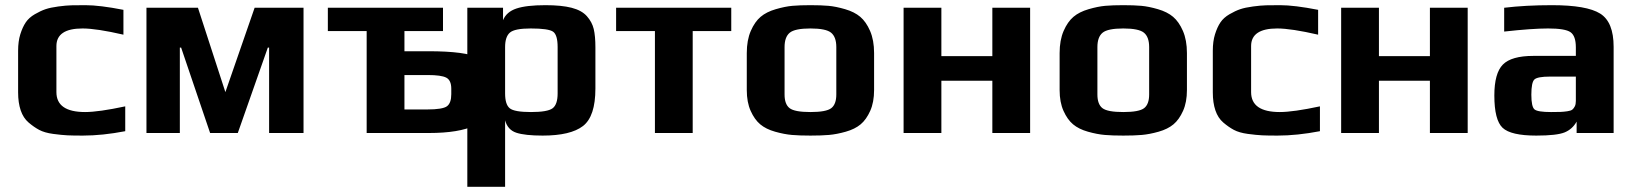

<svg xmlns="http://www.w3.org/2000/svg" viewBox="-20 -514 6320 742"><path d="M464 -7V-103C395.3 -88.3 343.7 -81 309 -81C235 -81 198 -106.7 198 -158V-336C198 -381.3 231.7 -404 299 -404C335 -404 387.7 -396 457 -380V-476C395.7 -488 346.7 -494 310 -494C288 -494 270.2 -493.8 256.5 -493.5C242.8 -493.2 225.8 -491.7 205.5 -489C185.2 -486.3 168.7 -482.8 156 -478.5C143.3 -474.2 129.5 -467.7 114.5 -459C99.5 -450.3 87.8 -439.8 79.5 -427.5C71.2 -415.2 64.2 -399.8 58.5 -381.5C52.8 -363.2 50 -342 50 -318V-157C50 -130.3 53.3 -107.2 60 -87.5C66.7 -67.8 76.8 -52.2 90.5 -40.5C104.2 -28.8 117.8 -19.3 131.5 -12C145.2 -4.7 163.2 0.5 185.5 3.5C207.8 6.5 226.3 8.3 241 9C255.7 9.7 275.3 10 300 10C350.7 10 405.3 4.3 464 -7Z M1153 0V-484H964L851 -158L745 -484H546V0H675V-330H680L792 0H899L1015 -330H1020V0Z M1875 -180C1875 -236 1859.5 -272.7 1828.5 -290C1797.5 -307.3 1733 -316 1635 -316H1543V-394H1692V-484H1247V-394H1397V0H1638C1715.3 0 1774.2 -9.7 1814.5 -29C1854.8 -48.3 1875 -81.7 1875 -129ZM1724 -150C1724 -127.3 1718.5 -111.8 1707.5 -103.5C1696.5 -95.2 1671 -91 1631 -91H1543V-224H1633C1667.7 -224 1691.5 -220.7 1704.5 -214C1717.5 -207.3 1724 -193 1724 -171Z M2281 -331C2281 -360.3 2278.8 -384 2274.5 -402C2270.2 -420 2261.3 -436.5 2248 -451.5C2234.7 -466.5 2215 -477.3 2189 -484C2163 -490.7 2129.3 -494 2088 -494C2038.7 -494 2001.2 -489.7 1975.5 -481C1949.8 -472.3 1932.7 -457.3 1924 -436V-484H1786V208H1932V-49C1938.7 -24.3 1953.2 -8.3 1975.5 -1C1997.8 6.3 2031.7 10 2077 10C2149 10 2201 -2.3 2233 -27C2265 -51.7 2281 -100 2281 -172ZM2135 -153C2135 -124.3 2128.5 -105.2 2115.5 -95.5C2102.5 -85.8 2074.7 -81 2032 -81C1989.3 -81 1962 -85.8 1950 -95.5C1938 -105.2 1932 -124.3 1932 -153V-332C1932 -358.7 1938.2 -377.3 1950.5 -388C1962.8 -398.7 1989.7 -404 2031 -404C2077 -404 2105.8 -399.8 2117.5 -391.5C2129.2 -383.2 2135 -363.3 2135 -332Z M2806 -394V-484H2361V-394H2511V0H2657V-394Z M3358 -309C3358 -342.3 3352.8 -370.8 3342.5 -394.5C3332.2 -418.2 3319.5 -436.3 3304.5 -449C3289.5 -461.7 3270 -471.5 3246 -478.5C3222 -485.5 3200.5 -489.8 3181.5 -491.5C3162.5 -493.2 3139.3 -494 3112 -494C3084.7 -494 3061.5 -493.2 3042.5 -491.5C3023.5 -489.8 3002 -485.5 2978 -478.5C2954 -471.5 2934.5 -461.7 2919.5 -449C2904.5 -436.3 2891.8 -418.2 2881.5 -394.5C2871.2 -370.8 2866 -342.3 2866 -309V-166C2866 -134.7 2871 -107.8 2881 -85.5C2891 -63.2 2903.3 -45.8 2918 -33.5C2932.7 -21.2 2951.8 -11.7 2975.5 -5C2999.2 1.7 3020.8 5.8 3040.5 7.5C3060.2 9.2 3084 10 3112 10C3140 10 3163.8 9.2 3183.5 7.5C3203.2 5.8 3224.8 1.7 3248.5 -5C3272.2 -11.7 3291.3 -21.2 3306 -33.5C3320.7 -45.8 3333 -63.2 3343 -85.5C3353 -107.8 3358 -134.7 3358 -166ZM3212 -149C3212 -123.7 3205.5 -106 3192.5 -96C3179.5 -86 3152.7 -81 3112 -81C3071.3 -81 3044.5 -86 3031.5 -96C3018.5 -106 3012 -123.7 3012 -149V-332C3012 -358 3018.7 -376.5 3032 -387.5C3045.3 -398.5 3072 -404 3112 -404C3152 -404 3178.7 -398.5 3192 -387.5C3205.3 -376.5 3212 -358 3212 -332Z M3961 0V-484H3815V-297H3618V-484H3472V0H3618V-202H3815V0Z M4567 -309C4567 -342.3 4561.8 -370.8 4551.5 -394.5C4541.2 -418.2 4528.5 -436.3 4513.5 -449C4498.5 -461.7 4479 -471.5 4455 -478.5C4431 -485.5 4409.5 -489.8 4390.5 -491.5C4371.5 -493.2 4348.3 -494 4321 -494C4293.7 -494 4270.5 -493.2 4251.5 -491.5C4232.5 -489.8 4211 -485.5 4187 -478.5C4163 -471.5 4143.5 -461.7 4128.5 -449C4113.5 -436.3 4100.8 -418.2 4090.5 -394.5C4080.2 -370.8 4075 -342.3 4075 -309V-166C4075 -134.7 4080 -107.8 4090 -85.5C4100 -63.2 4112.3 -45.8 4127 -33.5C4141.7 -21.2 4160.8 -11.7 4184.5 -5C4208.2 1.7 4229.8 5.8 4249.5 7.5C4269.2 9.2 4293 10 4321 10C4349 10 4372.8 9.2 4392.5 7.5C4412.2 5.8 4433.8 1.7 4457.5 -5C4481.2 -11.7 4500.3 -21.2 4515 -33.5C4529.7 -45.8 4542 -63.2 4552 -85.5C4562 -107.8 4567 -134.7 4567 -166ZM4421 -149C4421 -123.7 4414.5 -106 4401.5 -96C4388.5 -86 4361.7 -81 4321 -81C4280.3 -81 4253.5 -86 4240.5 -96C4227.5 -106 4221 -123.7 4221 -149V-332C4221 -358 4227.7 -376.5 4241 -387.5C4254.3 -398.5 4281 -404 4321 -404C4361 -404 4387.7 -398.5 4401 -387.5C4414.3 -376.5 4421 -358 4421 -332Z M5081 -7V-103C5012.3 -88.3 4960.7 -81 4926 -81C4852 -81 4815 -106.7 4815 -158V-336C4815 -381.3 4848.7 -404 4916 -404C4952 -404 5004.7 -396 5074 -380V-476C5012.7 -488 4963.7 -494 4927 -494C4905 -494 4887.2 -493.8 4873.5 -493.5C4859.8 -493.2 4842.8 -491.7 4822.5 -489C4802.2 -486.3 4785.7 -482.8 4773 -478.5C4760.3 -474.2 4746.5 -467.7 4731.5 -459C4716.5 -450.3 4704.8 -439.8 4696.5 -427.5C4688.2 -415.2 4681.2 -399.8 4675.5 -381.5C4669.8 -363.2 4667 -342 4667 -318V-157C4667 -130.3 4670.3 -107.2 4677 -87.5C4683.7 -67.8 4693.8 -52.2 4707.5 -40.5C4721.2 -28.8 4734.8 -19.3 4748.5 -12C4762.2 -4.7 4780.2 0.5 4802.5 3.5C4824.8 6.5 4843.3 8.3 4858 9C4872.7 9.7 4892.3 10 4917 10C4967.7 10 5022.3 4.3 5081 -7Z M5652 0V-484H5506V-297H5309V-484H5163V0H5309V-202H5506V0Z M6216 0V-333C6216 -397 6198.7 -439.8 6164 -461.5C6129.3 -483.2 6067.3 -494 5978 -494C5910 -494 5848.3 -490.7 5793 -484V-392C5865 -400 5921.7 -404 5963 -404C6007 -404 6035.8 -399.2 6049.5 -389.5C6063.2 -379.8 6070 -360.3 6070 -331V-298H5906C5849.3 -298 5810 -286.8 5788 -264.5C5766 -242.2 5755 -202.3 5755 -145C5755 -81.7 5765.7 -40 5787 -20C5808.3 0 5851.7 10 5917 10C5970.3 10 6007 5.8 6027 -2.5C6047 -10.8 6062.3 -24.7 6073 -44V0ZM6070 -124C6070 -115.3 6068.7 -108.3 6066 -103C6063.3 -97.7 6060.2 -93.5 6056.5 -90.5C6052.8 -87.5 6046.3 -85.3 6037 -84C6027.7 -82.7 6019 -81.8 6011 -81.5C6003 -81.2 5990.7 -81 5974 -81C5940 -81 5918.8 -84.3 5910.5 -91C5902.2 -97.7 5898 -116.7 5898 -148C5898 -180 5902 -199.7 5910 -207C5918 -214.3 5938 -218 5970 -218H6070Z"/></svg>

Font: Play
Style: Bold
Weight: 700
Designer: Jonas Hecksher
Foundry: Jonas Hecksher, Playtypeª, e-types AS
Version: Version 1.002